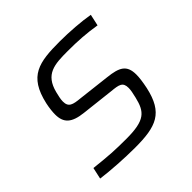

<svg xmlns="http://www.w3.org/2000/svg" viewBox="-140 -648 786 786"><g transform="rotate(-45 253.0 -255.0)"><path d="M216 8C340 8 397 -13 423 -131C429 -160 432 -183 432 -200C432 -256 403 -270 340 -277L203 -293C160 -297 141 -302 141 -335C141 -349 145 -364 149 -381C170 -464 224 -467 301 -467C361 -467 406 -464 462 -455L473 -505C429 -513 360 -518 307 -518C185 -518 117 -507 88 -378C83 -355 81 -334 81 -320C81 -271 105 -248 170 -241L310 -225C352 -221 371 -218 371 -184C371 -172 368 -156 363 -136C347 -69 325 -43 217 -43C152 -43 118 -45 37 -54L26 -4C77 3 156 8 216 8Z"/></g></svg>

Font: Saira UNSAM Light Italic
Style: Regular
Weight: 300
Italic angle: -12°
Designer: Hector Gatti with collaboration of the Omnibus-Type team
Foundry: Omnibus-Type
Version: Version 0.072;PS 000.072;hotconv 1.0.88;makeotf.lib2.5.64775